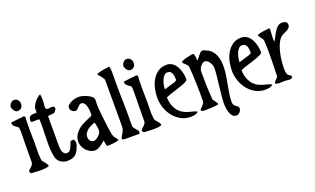

<svg xmlns="http://www.w3.org/2000/svg" viewBox="-86 -1149 2873 1753"><g transform="rotate(-20 1350.5 -272.0)"><path d="M106 -686Q131 -686 144.5 -669Q158 -652 157 -629Q156 -606 142.5 -592.5Q129 -579 105 -579Q96 -579 87.5 -585Q79 -591 72.5 -600Q66 -609 62.5 -619Q59 -629 59 -638Q60 -654 74.5 -670Q89 -686 106 -686ZM126 -513Q130 -516 136 -516Q146 -514 152 -508Q154 -498 152.5 -488Q151 -478 151 -468Q150 -426 149.5 -384Q149 -342 151 -300Q153 -249 150.5 -194.5Q148 -140 155 -89Q156 -79 163 -70.5Q170 -62 178 -53Q186 -44 193 -33.5Q200 -23 201 -11Q182 -3 161 -1Q140 1 118 1Q96 1 74.5 -1Q53 -3 33 -3Q24 -3 19.5 -12.5Q15 -22 16 -30Q23 -39 31.5 -46Q40 -53 47.5 -60.5Q55 -68 60.5 -77Q66 -86 66 -99Q67 -170 67 -240.5Q67 -311 69 -383Q69 -395 68 -410.5Q67 -426 63 -437Q55 -443 46.5 -448.5Q38 -454 30.5 -460.5Q23 -467 18 -475Q13 -483 13 -494V-500Q41 -505 69 -507.5Q97 -510 126 -513Z M350 -653Q352 -636 354 -619.5Q356 -603 355 -586Q355 -572 353 -558.5Q351 -545 350 -531Q350 -517 359 -507Q372 -502 385 -505Q398 -508 411 -508Q422 -508 430 -503.5Q438 -499 437 -486Q437 -477 428 -466Q419 -455 413 -449Q397 -446 382 -445Q367 -444 351 -442Q349 -371 350 -300.5Q351 -230 350 -159Q350 -146 351 -130Q352 -114 357 -99.5Q362 -85 372 -75Q382 -65 399 -65Q415 -65 425 -75Q435 -85 442 -99.5Q449 -114 454.5 -130Q460 -146 467 -157Q475 -157 481.5 -159Q488 -161 496 -161Q509 -143 509 -122Q509 -113 506 -106Q497 -80 487.5 -59.5Q478 -39 464 -25Q450 -11 429.5 -3.5Q409 4 378 4Q341 4 311.5 -18Q282 -40 275 -77Q263 -143 264 -211Q265 -279 267 -346Q269 -391 267 -438Q256 -444 241 -443Q226 -442 213 -441.5Q200 -441 191.5 -443Q183 -445 183 -456Q184 -475 189 -485.5Q194 -496 204 -500.5Q214 -505 229 -506Q244 -507 264 -507Q264 -515 263.5 -524Q263 -533 263 -541Q263 -555 272 -572.5Q281 -590 294 -606.5Q307 -623 322 -635.5Q337 -648 350 -653Z M670 -511Q684 -511 703.5 -506.5Q723 -502 742 -494Q761 -486 777.5 -475.5Q794 -465 802 -453Q806 -447 807 -438.5Q808 -430 808 -421Q808 -412 807 -403Q806 -394 806 -387Q806 -378 807.5 -354Q809 -330 812.5 -299Q816 -268 819.5 -233Q823 -198 827.5 -167Q832 -136 835.5 -112.5Q839 -89 842 -80Q848 -61 860.5 -46.5Q873 -32 881 -15Q852 -7 822 -3.5Q792 0 762 0Q758 -14 756 -29Q754 -44 751 -58Q739 -49 727.5 -39Q716 -29 703.5 -20.5Q691 -12 677 -6Q663 0 648 0Q625 0 603 -11Q581 -22 564.5 -40Q548 -58 538.5 -80Q529 -102 529 -125Q530 -160 544 -186Q558 -212 578.5 -231Q599 -250 623.5 -263Q648 -276 669.5 -285.5Q691 -295 706.5 -301.5Q722 -308 726 -314Q726 -328 725.5 -350.5Q725 -373 720 -394.5Q715 -416 704 -431.5Q693 -447 672 -447Q662 -447 654 -439.5Q646 -432 638 -423.5Q630 -415 621.5 -407.5Q613 -400 601 -400Q593 -400 584.5 -404Q576 -408 569.5 -414.5Q563 -421 559 -429Q555 -437 555 -446Q555 -462 568.5 -474Q582 -486 600 -494.5Q618 -503 637.5 -507Q657 -511 670 -511ZM621 -139Q621 -119 632.5 -102Q644 -85 667 -85Q677 -85 690 -92.5Q703 -100 714.5 -110.5Q726 -121 734 -133.5Q742 -146 742 -157Q742 -179 739 -200Q736 -221 728 -241Q711 -235 692 -226Q673 -217 657.5 -205Q642 -193 631.5 -176.5Q621 -160 621 -139Z M1031 -675Q1036 -649 1037 -626Q1038 -603 1037 -577Q1035 -462 1038.5 -348.5Q1042 -235 1040 -120Q1040 -109 1040 -94.5Q1040 -80 1050 -73Q1058 -59 1071 -46.5Q1084 -34 1083 -17Q1083 -12 1081 -4H946Q929 -4 910 -11Q914 -28 921.5 -39.5Q929 -51 935.5 -62.5Q942 -74 947.5 -88.5Q953 -103 953 -127V-345Q954 -399 953 -453Q952 -507 953 -562Q953 -571 951.5 -580Q950 -589 942 -595Q934 -609 922.5 -620.5Q911 -632 903 -646Q914 -653 930.5 -658Q947 -663 965 -666Q983 -669 1000 -671Q1017 -673 1031 -675Z M1200 -686Q1225 -686 1238.5 -669Q1252 -652 1251 -629Q1250 -606 1236.5 -592.5Q1223 -579 1199 -579Q1190 -579 1181.5 -585Q1173 -591 1166.5 -600Q1160 -609 1156.5 -619Q1153 -629 1153 -638Q1154 -654 1168.5 -670Q1183 -686 1200 -686ZM1220 -513Q1224 -516 1230 -516Q1240 -514 1246 -508Q1248 -498 1246.5 -488Q1245 -478 1245 -468Q1244 -426 1243.5 -384Q1243 -342 1245 -300Q1247 -249 1244.5 -194.5Q1242 -140 1249 -89Q1250 -79 1257 -70.5Q1264 -62 1272 -53Q1280 -44 1287 -33.5Q1294 -23 1295 -11Q1276 -3 1255 -1Q1234 1 1212 1Q1190 1 1168.5 -1Q1147 -3 1127 -3Q1118 -3 1113.5 -12.5Q1109 -22 1110 -30Q1117 -39 1125.5 -46Q1134 -53 1141.5 -60.5Q1149 -68 1154.5 -77Q1160 -86 1160 -99Q1161 -170 1161 -240.5Q1161 -311 1163 -383Q1163 -395 1162 -410.5Q1161 -426 1157 -437Q1149 -443 1140.5 -448.5Q1132 -454 1124.5 -460.5Q1117 -467 1112 -475Q1107 -483 1107 -494V-500Q1135 -505 1163 -507.5Q1191 -510 1220 -513Z M1526 -512Q1560 -512 1584 -493.5Q1608 -475 1623 -447Q1638 -419 1645 -386.5Q1652 -354 1652 -327Q1652 -316 1642 -310Q1618 -296 1591 -286.5Q1564 -277 1536 -268Q1508 -259 1480.5 -250.5Q1453 -242 1428 -230Q1431 -176 1446.5 -141Q1462 -106 1484 -84.5Q1506 -63 1531.5 -52Q1557 -41 1580.5 -35Q1604 -29 1622 -24Q1640 -19 1648 -11Q1633 3 1613.5 7Q1594 11 1574 11Q1521 11 1478.5 -12.5Q1436 -36 1406 -74.5Q1376 -113 1360 -160.5Q1344 -208 1344 -256Q1344 -298 1353.5 -343Q1363 -388 1385 -425.5Q1407 -463 1441.5 -487.5Q1476 -512 1526 -512ZM1437 -315V-306L1547 -339Q1550 -343 1554 -345Q1558 -347 1562 -350Q1562 -364 1561 -380.5Q1560 -397 1555 -411Q1550 -425 1539.5 -434.5Q1529 -444 1510 -444Q1491 -444 1477.5 -429.5Q1464 -415 1455 -394.5Q1446 -374 1441.5 -352Q1437 -330 1437 -315Z M1786 -522Q1793 -522 1796.5 -513Q1800 -504 1801.5 -492Q1803 -480 1803.5 -468.5Q1804 -457 1805 -451Q1812 -457 1821 -469Q1830 -481 1839.5 -493Q1849 -505 1858.5 -513.5Q1868 -522 1878 -522Q1888 -522 1897 -517.5Q1906 -513 1915 -509Q1945 -497 1964 -476Q1983 -455 1993.5 -429Q2004 -403 2008 -373Q2012 -343 2011 -314Q2011 -275 2004.5 -235Q1998 -195 1990.5 -154.5Q1983 -114 1976.5 -73.5Q1970 -33 1969 5Q1969 24 1973 34Q1977 44 1984.5 50Q1992 56 2000.5 62Q2009 68 2018 80Q2020 85 2018 90Q2018 110 2003.5 126Q1989 142 1969 142Q1946 142 1932 125.5Q1918 109 1910.5 86.5Q1903 64 1900.5 39.5Q1898 15 1898 -1Q1899 -41 1903.5 -83.5Q1908 -126 1913 -168.5Q1918 -211 1922.5 -253Q1927 -295 1928 -335Q1928 -347 1923 -361.5Q1918 -376 1910 -389.5Q1902 -403 1890.5 -412Q1879 -421 1866 -421Q1849 -421 1838 -410Q1821 -396 1814 -383Q1807 -370 1804.5 -355.5Q1802 -341 1803 -324.5Q1804 -308 1804 -289Q1803 -235 1806 -181.5Q1809 -128 1812 -74Q1820 -57 1831.5 -43Q1843 -29 1851 -12Q1816 -4 1778 -2.5Q1740 -1 1705 -1Q1690 -1 1676 -15Q1689 -32 1707 -49.5Q1725 -67 1726 -90Q1727 -169 1724.5 -254.5Q1722 -340 1716 -418Q1715 -431 1707.5 -440.5Q1700 -450 1691.5 -457.5Q1683 -465 1676 -471.5Q1669 -478 1669 -485Q1669 -491 1685.5 -498Q1702 -505 1722.5 -510Q1743 -515 1761.5 -518.5Q1780 -522 1786 -522Z M2251 -512Q2285 -512 2309 -493.5Q2333 -475 2348 -447Q2363 -419 2370 -386.5Q2377 -354 2377 -327Q2377 -316 2367 -310Q2343 -296 2316 -286.5Q2289 -277 2261 -268Q2233 -259 2205.5 -250.5Q2178 -242 2153 -230Q2156 -176 2171.5 -141Q2187 -106 2209 -84.5Q2231 -63 2256.5 -52Q2282 -41 2305.5 -35Q2329 -29 2347 -24Q2365 -19 2373 -11Q2358 3 2338.5 7Q2319 11 2299 11Q2246 11 2203.5 -12.5Q2161 -36 2131 -74.5Q2101 -113 2085 -160.5Q2069 -208 2069 -256Q2069 -298 2078.5 -343Q2088 -388 2110 -425.5Q2132 -463 2166.5 -487.5Q2201 -512 2251 -512ZM2162 -315V-306L2272 -339Q2275 -343 2279 -345Q2283 -347 2287 -350Q2287 -364 2286 -380.5Q2285 -397 2280 -411Q2275 -425 2264.5 -434.5Q2254 -444 2235 -444Q2216 -444 2202.5 -429.5Q2189 -415 2180 -394.5Q2171 -374 2166.5 -352Q2162 -330 2162 -315Z M2650 -513Q2670 -513 2684.5 -504Q2699 -495 2698 -472Q2698 -458 2689 -448Q2680 -438 2667 -430.5Q2654 -423 2640 -417Q2626 -411 2616 -405Q2588 -387 2570 -350Q2552 -313 2541.5 -270Q2531 -227 2527 -184Q2523 -141 2523 -112Q2522 -87 2525.5 -73Q2529 -59 2533.5 -51.5Q2538 -44 2544 -41Q2550 -38 2555 -35Q2560 -32 2563 -27Q2566 -22 2566 -11Q2554 0 2534 0Q2522 0 2509.5 -2.5Q2497 -5 2485 -4Q2471 -4 2458 -3Q2445 -2 2431 -2Q2413 -2 2401 -11V-16Q2401 -24 2407.5 -30.5Q2414 -37 2421 -43.5Q2428 -50 2434 -57Q2440 -64 2440 -75Q2442 -158 2444 -242Q2446 -326 2441 -409Q2441 -419 2435.5 -428Q2430 -437 2423.5 -445.5Q2417 -454 2411 -462.5Q2405 -471 2402 -482Q2431 -493 2461 -497Q2491 -501 2520 -504L2527 -496Q2526 -475 2524.5 -454.5Q2523 -434 2522 -413Q2522 -402 2522.5 -392.5Q2523 -383 2524 -372Q2536 -389 2547.5 -413Q2559 -437 2573 -459.5Q2587 -482 2605.5 -497.5Q2624 -513 2650 -513Z"/></g></svg>

Font: Teutonic
Style: Regular
Weight: 400
Designer: Peter Wiegel
Foundry: Peter Wiegel
Version: 1.000